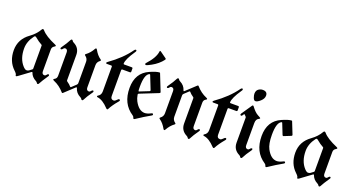

<svg xmlns="http://www.w3.org/2000/svg" viewBox="-46 -1310 3533 1912"><g transform="rotate(20 1720.0 -354.0)"><path d="M132.8 -415Q192.9 -458 225.1 -515.1Q229.5 -522.9 236.1 -522.9Q242.7 -522.9 249.5 -514.6Q290 -466.3 401.9 -418.5Q412.1 -414.1 412.1 -408.9Q412.1 -403.8 399.9 -397Q377.4 -384.3 377.4 -358.4V-128.4Q377.4 -94.7 405.8 -94.7Q415.5 -94.7 423.8 -106.4Q432.1 -118.2 440.4 -118.2Q449.2 -118.2 449.2 -108.4Q449.2 -104 441.4 -93.3Q401.4 -34.7 382.8 1Q378.4 9.8 371.3 9.8Q364.3 9.8 360.4 1.5Q356.4 -6.8 344.7 -12.7Q298.8 -36.1 284.2 -80.1Q282.7 -84.5 279.8 -84.5Q276.9 -84.5 272.9 -81.5L160.2 1.5Q148.9 9.8 142.8 9.8Q136.7 9.8 136.7 1Q136.7 -12.7 109.9 -37.6Q33.2 -109.4 33.2 -226.6Q33.2 -343.8 132.8 -415ZM124 -277.8Q124 -168.9 183.1 -104.5Q204.6 -81.1 219.7 -81.1Q234.9 -81.1 244.1 -87.9L272.9 -109.4Q278.3 -113.3 278.3 -119.6V-363.3Q278.3 -369.1 272.5 -372.1Q240.7 -388.2 199.7 -422.9Q193.4 -428.2 187.5 -428.2Q181.6 -428.2 176.8 -421.9Q124 -352.5 124 -277.8Z M463.9 0ZM920.4 -108.4Q920.4 -104 912.6 -93.3Q875 -41.5 854 1Q849.6 9.8 842.5 9.8Q835.4 9.8 831.5 1.5Q827.6 -6.8 815.9 -12.7Q767.1 -37.1 753.4 -85.4Q751 -92.3 748 -92.3Q745.1 -92.3 742.2 -89.4L640.1 5.9Q635.7 9.8 632.3 9.8Q628.9 9.8 626 5.9Q577.1 -50.3 515.6 -75.7Q502.4 -81.1 502.4 -86.4Q502.4 -91.8 513.7 -97.2Q535.6 -108.4 535.6 -137.2V-384.8Q535.6 -418.5 507.8 -418.5Q498 -418.5 489.7 -406.7Q481.4 -395 472.7 -395Q463.9 -395 463.9 -404.8Q463.9 -409.2 471.7 -419.9Q508.8 -471.7 530.3 -514.2Q534.7 -522.9 541.7 -522.9Q548.8 -522.9 552.7 -514.6Q556.6 -506.3 568.4 -500.5Q634.8 -467.3 634.8 -393.6V-126Q634.8 -119.1 639.6 -115.7Q669.9 -95.2 685.5 -75.7Q687.5 -73.2 690.2 -73.2Q692.9 -73.2 695.3 -75.7L741.2 -118.7Q749.5 -126.5 749.5 -136.7V-363.3Q749.5 -397.5 720.2 -418.5Q714.8 -422.4 714.8 -426.5Q714.8 -430.7 721.2 -435.1Q761.2 -463.9 789.1 -514.2Q793.9 -522.9 799.1 -522.9Q804.2 -522.9 809.1 -514.2Q837.9 -461.9 877 -435.1Q883.3 -430.7 883.3 -426.5Q883.3 -422.4 877.9 -418.5Q848.6 -397.9 848.6 -363.3V-128.4Q848.6 -94.7 877 -94.7Q886.7 -94.7 895 -106.4Q903.3 -118.2 911.9 -118.2Q920.4 -118.2 920.4 -108.4Z M952.6 -436Q1083.5 -528.8 1158.2 -633.8Q1166.5 -645.5 1173.8 -645.5Q1183.1 -645.5 1183.1 -635.7Q1183.1 -630.4 1175.8 -620.6Q1107.4 -520 1107.4 -474.6Q1107.4 -467.8 1114.7 -467.8H1195.3Q1206.1 -467.8 1206.1 -457V-425.3Q1206.1 -414.6 1195.3 -414.6H1116.7Q1106 -414.6 1106 -403.8V-129.9Q1106 -94.7 1139.6 -94.7Q1152.3 -94.7 1174.8 -118.7Q1181.2 -125.5 1186 -125.5Q1197.3 -125.5 1197.3 -115.2Q1197.3 -110.8 1191.4 -104Q1140.6 -44.4 1116.7 2.9Q1113.3 9.8 1107.9 9.8Q1102.5 9.8 1096.2 2.9Q1033.7 -64 977.5 -70.8Q969.2 -71.8 969.2 -77.6Q969.2 -83.5 974.6 -86.4Q1006.8 -104 1006.8 -142.6V-403.8Q1006.8 -414.6 997.1 -414.6H953.6Q940.9 -414.6 940.9 -421.1Q940.9 -427.7 952.6 -436Z M1245.1 0ZM1310.1 -547.4Q1310.1 -550.8 1314.9 -556.2Q1394 -642.1 1401.4 -709.5Q1402.3 -717.8 1407.2 -717.8Q1410.2 -717.8 1414.6 -714.4L1480.5 -667Q1485.4 -663.6 1485.4 -659.4Q1485.4 -655.3 1482.4 -651.4Q1442.4 -598.1 1374.5 -560.5Q1331.1 -536.6 1320.8 -536.6Q1310.1 -536.6 1310.1 -547.4ZM1245.1 -267.1Q1245.1 -427.2 1375.5 -483.9Q1443.8 -513.7 1475.1 -513.7Q1478.5 -513.7 1480 -510.3L1549.3 -335.9Q1550.8 -333 1550.8 -330.1Q1550.8 -323.7 1542.5 -320.3L1352.1 -244.6Q1343.3 -241.2 1343.3 -234.9Q1343.3 -232.4 1343.8 -230Q1350.1 -193.4 1363.8 -167.5Q1408.7 -83.5 1471.2 -83.5Q1496.6 -83.5 1535.6 -103Q1542.5 -106.4 1545.4 -106.4Q1555.7 -106.4 1555.7 -94.7Q1555.7 -89.4 1546.9 -84.5Q1474.6 -43.9 1404.8 3.4Q1395.5 9.8 1390.1 9.8Q1384.8 9.8 1381.6 -2Q1378.4 -13.7 1367.2 -21Q1245.1 -100.1 1245.1 -267.1ZM1337.4 -314Q1337.4 -280.8 1339.4 -270Q1340.3 -265.6 1343 -265.6Q1345.7 -265.6 1349.1 -267.1L1443.8 -304.7Q1450.7 -307.6 1450.7 -313.5Q1450.7 -315.9 1449.2 -319.3L1393.6 -459.5Q1391.6 -464.4 1388.9 -464.4Q1386.2 -464.4 1385.3 -463.9Q1337.4 -445.8 1337.4 -314Z M1591.3 -404.8Q1591.3 -409.2 1599.1 -419.9Q1636.7 -471.7 1657.7 -514.2Q1662.1 -522.9 1669.2 -522.9Q1676.3 -522.9 1680.2 -514.6Q1684.1 -506.3 1695.8 -500.5Q1744.6 -476.1 1758.3 -427.7Q1760.7 -420.9 1763.7 -420.9Q1766.6 -420.9 1769.5 -423.8L1871.6 -519Q1876 -522.9 1879.4 -522.9Q1882.8 -522.9 1885.7 -519Q1934.6 -462.9 1996.1 -437.5Q2009.3 -432.1 2009.3 -426.8Q2009.3 -421.4 1998 -416Q1976.1 -404.8 1976.1 -376V-128.4Q1976.1 -94.7 2003.9 -94.7Q2013.7 -94.7 2022 -106.4Q2030.3 -118.2 2039.1 -118.2Q2047.9 -118.2 2047.9 -108.4Q2047.9 -104 2040 -93.3Q2002.9 -41.5 1981.4 1Q1977.1 9.8 1970 9.8Q1962.9 9.8 1959 1.5Q1955.1 -6.8 1943.4 -12.7Q1877 -45.9 1877 -119.6V-387.2Q1877 -394 1872.1 -397.5Q1841.8 -418 1826.2 -437.5Q1824.2 -439.9 1821.5 -439.9Q1818.8 -439.9 1816.4 -437.5L1770.5 -394.5Q1762.2 -386.7 1762.2 -376.5V-149.9Q1762.2 -115.7 1791.5 -94.7Q1796.9 -90.8 1796.9 -86.7Q1796.9 -82.5 1790.5 -78.1Q1750.5 -49.3 1722.7 1Q1717.8 9.8 1712.6 9.8Q1707.5 9.8 1702.6 1Q1673.8 -51.3 1634.8 -78.1Q1628.4 -82.5 1628.4 -86.7Q1628.4 -90.8 1633.8 -94.7Q1663.1 -115.2 1663.1 -149.9V-384.8Q1663.1 -418.5 1634.8 -418.5Q1625 -418.5 1616.7 -406.7Q1608.4 -395 1599.9 -395Q1591.3 -395 1591.3 -404.8Z M2080.1 -436Q2210.9 -528.8 2285.6 -633.8Q2293.9 -645.5 2301.3 -645.5Q2310.5 -645.5 2310.5 -635.7Q2310.5 -630.4 2303.2 -620.6Q2234.9 -520 2234.9 -474.6Q2234.9 -467.8 2242.2 -467.8H2322.8Q2333.5 -467.8 2333.5 -457V-425.3Q2333.5 -414.6 2322.8 -414.6H2244.1Q2233.4 -414.6 2233.4 -403.8V-129.9Q2233.4 -94.7 2267.1 -94.7Q2279.8 -94.7 2302.2 -118.7Q2308.6 -125.5 2313.5 -125.5Q2324.7 -125.5 2324.7 -115.2Q2324.7 -110.8 2318.8 -104Q2268.1 -44.4 2244.1 2.9Q2240.7 9.8 2235.4 9.8Q2230 9.8 2223.6 2.9Q2161.1 -64 2105 -70.8Q2096.7 -71.8 2096.7 -77.6Q2096.7 -83.5 2102.1 -86.4Q2134.3 -104 2134.3 -142.6V-403.8Q2134.3 -414.6 2124.5 -414.6H2081.1Q2068.4 -414.6 2068.4 -421.1Q2068.4 -427.7 2080.1 -436Z M2373.5 0ZM2433.1 -637.2Q2433.1 -672.4 2454.6 -687.5Q2476.1 -702.6 2499.5 -702.6Q2549.3 -702.6 2549.3 -658.7Q2549.3 -626.5 2518.3 -598.9Q2487.3 -571.3 2468.3 -571.3Q2451.2 -571.3 2442.1 -596.9Q2433.1 -622.6 2433.1 -637.2ZM2373.5 -397.9Q2373.5 -401.9 2376.5 -406.2L2451.7 -516.6Q2456.1 -522.9 2460.4 -522.9Q2464.8 -522.9 2468.8 -517.6Q2507.8 -464.8 2541 -447.8Q2571.3 -432.6 2571.3 -427.5Q2571.3 -422.4 2564 -419.4Q2532.2 -406.7 2532.2 -363.3V-128.4Q2532.2 -94.7 2560.5 -94.7Q2570.3 -94.7 2578.6 -106.4Q2586.9 -118.2 2595.2 -118.2Q2604 -118.2 2604 -108.4Q2604 -104 2596.2 -93.3Q2558.6 -41.5 2537.6 1Q2533.2 9.8 2526.1 9.8Q2519 9.8 2515.1 1.5Q2511.2 -6.8 2499.5 -12.7Q2433.1 -45.9 2433.1 -119.6V-383.3Q2433.1 -390.1 2429.2 -393.6Q2420.9 -400.9 2414.6 -409.2Q2412.6 -412.1 2409.7 -412.1Q2407.2 -412.1 2404.3 -408.2L2395 -394.5Q2390.1 -387.2 2385.3 -387.2Q2373.5 -387.2 2373.5 -397.9Z M2644.5 -267.1Q2644.5 -427.7 2774.9 -483.9Q2843.3 -513.7 2874.5 -513.7Q2877.9 -513.7 2879.4 -510.3L2929.7 -383.8Q2930.7 -381.3 2930.7 -378.9Q2930.7 -372.6 2923.3 -369.6L2851.6 -340.8Q2849.1 -339.8 2846.7 -339.8Q2840.3 -339.8 2837.4 -347.7L2793 -459.5Q2791 -464.4 2788.6 -464.4Q2786.1 -464.4 2784.7 -463.9Q2736.8 -444.8 2736.8 -314Q2736.8 -216.8 2763.2 -167.5Q2808.1 -83.5 2870.6 -83.5Q2896 -83.5 2935.1 -103Q2941.9 -106.4 2944.8 -106.4Q2955.1 -106.4 2955.1 -94.7Q2955.1 -89.4 2946.3 -84.5Q2874 -43.9 2804.2 3.4Q2794.9 9.8 2789.6 9.8Q2784.2 9.8 2781 -2Q2777.8 -13.7 2766.6 -21Q2644.5 -100.1 2644.5 -267.1Z M3116.2 -415Q3176.3 -458 3208.5 -515.1Q3212.9 -522.9 3219.5 -522.9Q3226.1 -522.9 3232.9 -514.6Q3273.4 -466.3 3385.3 -418.5Q3395.5 -414.1 3395.5 -408.9Q3395.5 -403.8 3383.3 -397Q3360.8 -384.3 3360.8 -358.4V-128.4Q3360.8 -94.7 3389.2 -94.7Q3398.9 -94.7 3407.2 -106.4Q3415.5 -118.2 3423.8 -118.2Q3432.6 -118.2 3432.6 -108.4Q3432.6 -104 3424.8 -93.3Q3384.8 -34.7 3366.2 1Q3361.8 9.8 3354.7 9.8Q3347.7 9.8 3343.8 1.5Q3339.8 -6.8 3328.1 -12.7Q3282.2 -36.1 3267.6 -80.1Q3266.1 -84.5 3263.2 -84.5Q3260.3 -84.5 3256.3 -81.5L3143.6 1.5Q3132.3 9.8 3126.2 9.8Q3120.1 9.8 3120.1 1Q3120.1 -12.7 3093.3 -37.6Q3016.6 -109.4 3016.6 -226.6Q3016.6 -343.8 3116.2 -415ZM3107.4 -277.8Q3107.4 -168.9 3166.5 -104.5Q3188 -81.1 3203.1 -81.1Q3218.3 -81.1 3227.5 -87.9L3256.3 -109.4Q3261.7 -113.3 3261.7 -119.6V-363.3Q3261.7 -369.1 3255.9 -372.1Q3224.1 -388.2 3183.1 -422.9Q3176.8 -428.2 3170.9 -428.2Q3165 -428.2 3160.2 -421.9Q3107.4 -352.5 3107.4 -277.8Z"/></g></svg>

Font: UnifrakturMaguntia
Style: Book
Weight: 400
Designer: j. 'mach' wust, Gerrit Ansmann, Georg Duffner, based on a font by Peter Wiegel, original typeface by Carl Albert Fahrenw
Version: Version 2017-03-19